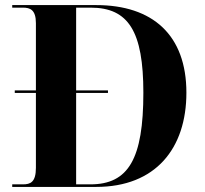

<svg xmlns="http://www.w3.org/2000/svg" viewBox="-20 -734 807 754"><path d="M28 0H358C591 0 712 -151 712 -370C712 -597 579 -714 358 -714H28V-704H70C98 -704 121 -696 121 -643V-379H38V-369H121V-75C121 -18 99 -10 70 -10H28ZM335 -10H279V-369H404V-379H279V-704H336C485 -704 543 -610 543 -370C543 -111 485 -10 335 -10Z"/></svg>

Font: Noto Serif Display
Style: Bold
Weight: 700
Designer: Monotype Design Team
Foundry: Monotype Imaging Inc.
Version: Version 2.009